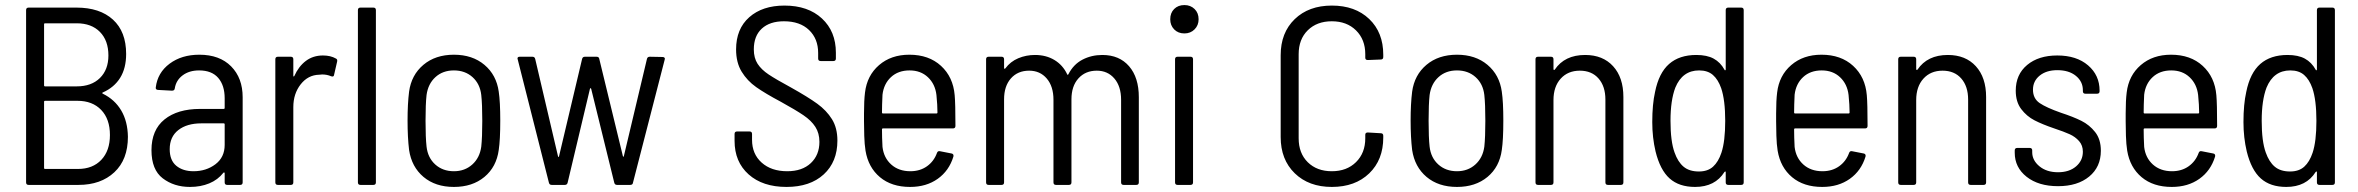

<svg xmlns="http://www.w3.org/2000/svg" viewBox="-20 -730 9308 758"><path d="M386 -360Q433 -337 458.5 -294Q484 -251 485 -190Q485 -100 431.5 -50Q378 0 290 0H93Q83 0 83 -10V-690Q83 -700 93 -700H282Q374 -700 426 -652.5Q478 -605 478 -517Q478 -461 454.5 -423Q431 -385 386 -365Q381 -363 386 -360ZM154 -634V-393Q154 -389 158 -389H283Q341 -389 374.5 -422Q408 -455 408 -511Q408 -570 374.5 -604Q341 -638 283 -638H158Q154 -638 154 -634ZM414 -197Q414 -260 379.5 -296Q345 -332 286 -332H158Q154 -332 154 -328V-67Q154 -63 158 -63H288Q346 -63 380 -99Q414 -135 414 -197Z M938 -346V-10Q938 0 928 0H877Q867 0 867 -10V-46Q867 -48 865.5 -49Q864 -50 862 -48Q840 -20 806 -6Q772 8 730 8Q667 8 622.5 -26Q578 -60 578 -137Q578 -217 629.5 -258.5Q681 -300 770 -300H863Q867 -300 867 -304V-342Q867 -393 841.5 -422.5Q816 -452 766 -452Q727 -452 701 -432.5Q675 -413 670 -381Q669 -372 659 -372L604 -375Q599 -375 596.5 -378Q594 -381 595 -385Q602 -443 649.5 -478.5Q697 -514 767 -514Q847 -514 892.5 -468Q938 -422 938 -346ZM867 -158V-239Q867 -243 863 -243H775Q718 -243 684 -216.5Q650 -190 650 -141Q650 -97 676 -75.5Q702 -54 744 -54Q794 -54 830.5 -81.5Q867 -109 867 -158Z M1306 -499Q1313 -496 1311 -487L1299 -435Q1298 -425 1287 -429Q1271 -436 1252 -436L1240 -435Q1196 -434 1167 -397Q1138 -360 1138 -307V-10Q1138 0 1128 0H1077Q1067 0 1067 -10V-496Q1067 -506 1077 -506H1128Q1138 -506 1138 -496V-431Q1138 -428 1139.5 -428Q1141 -428 1142 -430Q1159 -468 1187.5 -489.5Q1216 -511 1255 -511Q1285 -511 1306 -499Z M1393 -10V-690Q1393 -700 1403 -700H1454Q1464 -700 1464 -690V-10Q1464 0 1454 0H1403Q1393 0 1393 -10Z M1595 -138Q1589 -188 1589 -254Q1589 -320 1595 -368Q1604 -434 1651.5 -474Q1699 -514 1772 -514Q1845 -514 1892.5 -474Q1940 -434 1949 -368Q1955 -328 1955 -254Q1955 -178 1949 -138Q1940 -71 1892.5 -31.5Q1845 8 1772 8Q1699 8 1652 -31.5Q1605 -71 1595 -138ZM1880 -151Q1884 -188 1884 -253Q1884 -319 1880 -355Q1875 -399 1845.5 -425.5Q1816 -452 1772 -452Q1728 -452 1699 -425.5Q1670 -399 1664 -355Q1660 -319 1660 -253Q1660 -187 1664 -151Q1669 -107 1698.5 -80.5Q1728 -54 1772 -54Q1815 -54 1844.5 -80.5Q1874 -107 1880 -151Z M2147 -9 2024 -495 2023 -499Q2023 -506 2032 -506H2082Q2091 -506 2093 -497L2183 -113Q2184 -110 2185 -110Q2186 -110 2187 -113L2278 -497Q2280 -506 2289 -506H2335Q2345 -506 2346 -497L2439 -114Q2440 -111 2441 -111Q2442 -111 2443 -114L2534 -497Q2536 -506 2545 -506L2596 -505Q2601 -505 2603.5 -502Q2606 -499 2604 -494L2479 -9Q2478 0 2468 0H2416Q2407 0 2405 -9L2314 -379Q2313 -382 2311.5 -382Q2310 -382 2309 -379L2221 -9Q2219 0 2210 0H2158Q2149 0 2147 -9Z M2880 -174V-201Q2880 -211 2890 -211H2939Q2949 -211 2949 -201V-178Q2949 -122 2987 -88Q3025 -54 3088 -54Q3147 -54 3181 -86Q3215 -118 3215 -170Q3215 -204 3199 -229Q3183 -254 3152 -275Q3121 -296 3063 -328Q3001 -361 2965.5 -386Q2930 -411 2908 -447Q2886 -483 2886 -535Q2886 -616 2938 -662Q2990 -708 3077 -708Q3170 -708 3225 -657Q3280 -606 3280 -522V-499Q3280 -489 3270 -489H3220Q3210 -489 3210 -499V-521Q3210 -577 3174 -611.5Q3138 -646 3075 -646Q3019 -646 2987.5 -617Q2956 -588 2956 -535Q2956 -501 2971 -478Q2986 -455 3014.5 -436Q3043 -417 3102 -385Q3170 -347 3206.5 -320.5Q3243 -294 3264.5 -259.5Q3286 -225 3286 -175Q3286 -91 3232 -41.5Q3178 8 3085 8Q2991 8 2935.5 -41.5Q2880 -91 2880 -174Z M3679 -126Q3682 -135 3691 -133L3737 -124Q3742 -123 3743.5 -119.5Q3745 -116 3744 -112Q3727 -56 3682 -24Q3637 8 3573 8Q3500 8 3454 -30.5Q3408 -69 3397 -135Q3393 -160 3392 -194Q3391 -228 3391 -250.5Q3391 -273 3391 -282Q3391 -333 3395 -365Q3403 -432 3450.5 -473Q3498 -514 3570 -514Q3647 -514 3695 -470Q3743 -426 3749 -354Q3752 -321 3752 -233Q3752 -223 3742 -223H3466Q3462 -223 3462 -219Q3462 -188 3464 -150Q3469 -107 3498.5 -80.5Q3528 -54 3574 -54Q3612 -54 3639.5 -73.5Q3667 -93 3679 -126ZM3464 -356Q3462 -314 3462 -286Q3462 -282 3466 -282H3677Q3681 -282 3681 -286Q3681 -315 3677 -355Q3672 -398 3643.5 -425Q3615 -452 3571 -452Q3526 -452 3497.5 -425.5Q3469 -399 3464 -356Z M4476 -346V-10Q4476 0 4466 0H4416Q4406 0 4406 -10V-336Q4406 -389 4379.5 -420Q4353 -451 4310 -451Q4265 -451 4237.5 -420.5Q4210 -390 4210 -338V-10Q4210 0 4200 0H4149Q4139 0 4139 -10V-336Q4139 -389 4112.5 -420Q4086 -451 4043 -451Q3998 -451 3971 -420.5Q3944 -390 3944 -338V-10Q3944 0 3934 0H3883Q3873 0 3873 -10V-496Q3873 -506 3883 -506H3934Q3944 -506 3944 -496V-461Q3944 -459 3945.5 -458.5Q3947 -458 3949 -460Q3969 -487 4000 -500Q4031 -513 4066 -513Q4110 -513 4143 -493Q4176 -473 4193 -437Q4195 -432 4198 -437Q4218 -476 4253.5 -494.5Q4289 -513 4332 -513Q4399 -513 4437.5 -468.5Q4476 -424 4476 -346Z M4600 -654Q4600 -679 4615.5 -694.5Q4631 -710 4656 -710Q4680 -710 4696 -694.5Q4712 -679 4712 -654Q4712 -630 4696 -614Q4680 -598 4656 -598Q4631 -598 4615.5 -614Q4600 -630 4600 -654ZM4619 -10V-496Q4619 -506 4629 -506H4680Q4690 -506 4690 -496V-10Q4690 0 4680 0H4629Q4619 0 4619 -10Z M5036 -189V-512Q5036 -601 5091.5 -654.5Q5147 -708 5238 -708Q5330 -708 5385.5 -655Q5441 -602 5441 -514V-505Q5441 -495 5431 -495L5380 -493Q5370 -493 5370 -502V-516Q5370 -574 5333.5 -610Q5297 -646 5238 -646Q5179 -646 5143 -610.5Q5107 -575 5107 -516V-184Q5107 -125 5143 -89.5Q5179 -54 5238 -54Q5297 -54 5333.5 -90Q5370 -126 5370 -184V-198Q5370 -207 5380 -207L5431 -204Q5441 -204 5441 -194V-187Q5441 -99 5385.5 -45.5Q5330 8 5238 8Q5147 8 5091.5 -46Q5036 -100 5036 -189Z M5555 -138Q5549 -188 5549 -254Q5549 -320 5555 -368Q5564 -434 5611.5 -474Q5659 -514 5732 -514Q5805 -514 5852.5 -474Q5900 -434 5909 -368Q5915 -328 5915 -254Q5915 -178 5909 -138Q5900 -71 5852.5 -31.5Q5805 8 5732 8Q5659 8 5612 -31.5Q5565 -71 5555 -138ZM5840 -151Q5844 -188 5844 -253Q5844 -319 5840 -355Q5835 -399 5805.5 -425.5Q5776 -452 5732 -452Q5688 -452 5659 -425.5Q5630 -399 5624 -355Q5620 -319 5620 -253Q5620 -187 5624 -151Q5629 -107 5658.5 -80.5Q5688 -54 5732 -54Q5775 -54 5804.5 -80.5Q5834 -107 5840 -151Z M6389 -347V-10Q6389 0 6379 0H6328Q6318 0 6318 -10V-337Q6318 -389 6291 -420Q6264 -451 6217 -451Q6170 -451 6141.5 -419.5Q6113 -388 6113 -335V-10Q6113 0 6103 0H6052Q6042 0 6042 -10V-496Q6042 -506 6052 -506H6103Q6113 -506 6113 -496V-457Q6113 -455 6114.5 -454Q6116 -453 6118 -455Q6157 -513 6238 -513Q6308 -513 6348.5 -468.5Q6389 -424 6389 -347Z M6803 -700H6854Q6864 -700 6864 -690V-10Q6864 0 6854 0H6803Q6793 0 6793 -10V-50Q6793 -53 6791.5 -53Q6790 -53 6788 -51Q6751 8 6672 8Q6609 8 6571.5 -25.5Q6534 -59 6516 -132Q6503 -187 6503 -248Q6503 -318 6514 -367Q6529 -442 6569.5 -477.5Q6610 -513 6677 -513Q6719 -513 6745.5 -498.5Q6772 -484 6788 -455Q6789 -452 6791 -452.5Q6793 -453 6793 -456V-690Q6793 -700 6803 -700ZM6791 -253Q6791 -335 6775 -382Q6763 -416 6742.5 -434Q6722 -452 6688 -452Q6622 -452 6594 -384Q6575 -334 6575 -253Q6575 -172 6591 -128Q6604 -91 6626.5 -72Q6649 -53 6687 -53Q6722 -53 6743 -72Q6764 -91 6776 -127Q6791 -172 6791 -253Z M7280 -126Q7283 -135 7292 -133L7338 -124Q7343 -123 7344.5 -119.5Q7346 -116 7345 -112Q7328 -56 7283 -24Q7238 8 7174 8Q7101 8 7055 -30.5Q7009 -69 6998 -135Q6994 -160 6993 -194Q6992 -228 6992 -250.5Q6992 -273 6992 -282Q6992 -333 6996 -365Q7004 -432 7051.5 -473Q7099 -514 7171 -514Q7248 -514 7296 -470Q7344 -426 7350 -354Q7353 -321 7353 -233Q7353 -223 7343 -223H7067Q7063 -223 7063 -219Q7063 -188 7065 -150Q7070 -107 7099.5 -80.5Q7129 -54 7175 -54Q7213 -54 7240.5 -73.5Q7268 -93 7280 -126ZM7065 -356Q7063 -314 7063 -286Q7063 -282 7067 -282H7278Q7282 -282 7282 -286Q7282 -315 7278 -355Q7273 -398 7244.5 -425Q7216 -452 7172 -452Q7127 -452 7098.5 -425.5Q7070 -399 7065 -356Z M7821 -347V-10Q7821 0 7811 0H7760Q7750 0 7750 -10V-337Q7750 -389 7723 -420Q7696 -451 7649 -451Q7602 -451 7573.5 -419.5Q7545 -388 7545 -335V-10Q7545 0 7535 0H7484Q7474 0 7474 -10V-496Q7474 -506 7484 -506H7535Q7545 -506 7545 -496V-457Q7545 -455 7546.5 -454Q7548 -453 7550 -455Q7589 -513 7670 -513Q7740 -513 7780.5 -468.5Q7821 -424 7821 -347Z M7934 -127V-136Q7934 -146 7944 -146H7993Q8003 -146 8003 -136V-129Q8003 -97 8031.5 -73.5Q8060 -50 8105 -50Q8149 -50 8176 -73Q8203 -96 8203 -131Q8203 -156 8188 -173Q8173 -190 8151 -200Q8129 -210 8090 -223Q8043 -239 8012 -255Q7981 -271 7959.5 -299.5Q7938 -328 7938 -372Q7938 -436 7983 -473.5Q8028 -511 8102 -511Q8178 -511 8223.5 -472Q8269 -433 8269 -372V-370Q8269 -360 8259 -360H8213Q8203 -360 8203 -370V-374Q8203 -408 8175.5 -430.5Q8148 -453 8102 -453Q8059 -453 8032.5 -431.5Q8006 -410 8006 -376Q8006 -341 8032.5 -323Q8059 -305 8116 -285Q8165 -269 8197 -253Q8229 -237 8251.5 -208.5Q8274 -180 8274 -135Q8274 -71 8228 -33Q8182 5 8105 5Q8028 5 7981 -32Q7934 -69 7934 -127Z M8660 -126Q8663 -135 8672 -133L8718 -124Q8723 -123 8724.5 -119.5Q8726 -116 8725 -112Q8708 -56 8663 -24Q8618 8 8554 8Q8481 8 8435 -30.5Q8389 -69 8378 -135Q8374 -160 8373 -194Q8372 -228 8372 -250.5Q8372 -273 8372 -282Q8372 -333 8376 -365Q8384 -432 8431.5 -473Q8479 -514 8551 -514Q8628 -514 8676 -470Q8724 -426 8730 -354Q8733 -321 8733 -233Q8733 -223 8723 -223H8447Q8443 -223 8443 -219Q8443 -188 8445 -150Q8450 -107 8479.5 -80.5Q8509 -54 8555 -54Q8593 -54 8620.5 -73.5Q8648 -93 8660 -126ZM8445 -356Q8443 -314 8443 -286Q8443 -282 8447 -282H8658Q8662 -282 8662 -286Q8662 -315 8658 -355Q8653 -398 8624.5 -425Q8596 -452 8552 -452Q8507 -452 8478.5 -425.5Q8450 -399 8445 -356Z M9137 -700H9188Q9198 -700 9198 -690V-10Q9198 0 9188 0H9137Q9127 0 9127 -10V-50Q9127 -53 9125.5 -53Q9124 -53 9122 -51Q9085 8 9006 8Q8943 8 8905.5 -25.5Q8868 -59 8850 -132Q8837 -187 8837 -248Q8837 -318 8848 -367Q8863 -442 8903.5 -477.5Q8944 -513 9011 -513Q9053 -513 9079.5 -498.5Q9106 -484 9122 -455Q9123 -452 9125 -452.5Q9127 -453 9127 -456V-690Q9127 -700 9137 -700ZM9125 -253Q9125 -335 9109 -382Q9097 -416 9076.5 -434Q9056 -452 9022 -452Q8956 -452 8928 -384Q8909 -334 8909 -253Q8909 -172 8925 -128Q8938 -91 8960.5 -72Q8983 -53 9021 -53Q9056 -53 9077 -72Q9098 -91 9110 -127Q9125 -172 9125 -253Z"/></svg>

Font: Barlow Semi Condensed
Style: Regular
Weight: 400
Width: 4
Designer: Jeremy Tribby
Foundry: Tribby Type
Version: Version 1.408;December 10, 2018;FontCreator 11.5.0.2430 64-b